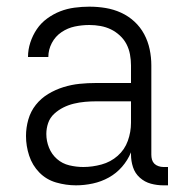

<svg xmlns="http://www.w3.org/2000/svg" viewBox="-20 -548 540 576"><path d="M208 8Q178 8 148.5 -0.5Q119 -9 98 -30.5Q77 -52 67.5 -81Q58 -110 58 -140Q58 -165 65 -189.5Q72 -214 87.5 -233.5Q103 -253 124.5 -266Q146 -279 170 -286.5Q194 -294 218.5 -296.5Q243 -299 268 -299H373V-352Q373 -368 370 -384.5Q367 -401 359.5 -415.5Q352 -430 339.5 -441.5Q327 -453 312.5 -460Q298 -467 281.5 -470Q265 -473 248 -473Q226 -473 204.5 -468.5Q183 -464 164.5 -451.5Q146 -439 135.5 -419Q125 -399 125 -377H64Q64 -399 71 -420.5Q78 -442 90.5 -460.5Q103 -479 121.5 -492.5Q140 -506 160.5 -514Q181 -522 203.5 -525Q226 -528 248 -528Q273 -528 297 -524Q321 -520 343 -510Q365 -500 383 -483.5Q401 -467 412.5 -445.5Q424 -424 429 -400Q434 -376 434 -352V-84Q434 -76 436 -69Q438 -62 443 -57Q448 -52 455.5 -49.5Q463 -47 470 -47H484V8H470Q451 8 432.5 3Q414 -2 399.5 -15Q385 -28 379 -46.5Q373 -65 373 -84V-91Q363 -67 346 -47.5Q329 -28 306.5 -15.5Q284 -3 258.5 2.5Q233 8 208 8ZM230 -47Q257 -47 284.5 -54.5Q312 -62 333 -80.5Q354 -99 363.5 -125.5Q373 -152 373 -180V-244H268Q252 -244 235 -242.5Q218 -241 201.5 -237Q185 -233 170 -225.5Q155 -218 142.5 -206.5Q130 -195 124.5 -179Q119 -163 119 -146Q119 -125 127 -105Q135 -85 151 -71Q167 -57 188 -52Q209 -47 230 -47Z"/></svg>

Font: Iosevka SS18 Light
Style: Regular
Weight: 300
Monospace: yes
Designer: Belleve Invis
Foundry: Belleve Invis
Version: Version 25.1.1; ttfautohint (v1.8.4)